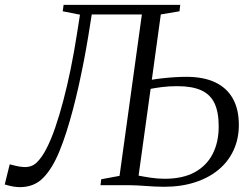

<svg xmlns="http://www.w3.org/2000/svg" viewBox="-44 -763 1031 791"><path d="M37.5 8Q27.5 8 12.2 5.8Q-3 3.5 -24.5 -3L-4 -86Q10 -82.5 23.5 -79.2Q37 -76 52 -75Q85.5 -72.5 107 -93.2Q128.5 -114 147 -150Q166 -186.5 183.2 -236.5Q200.5 -286.5 216.5 -347.2Q232.5 -408 246.8 -477Q261 -546 272.5 -620L285.5 -702.5L214.5 -716.5L218 -743H698.5L695.5 -716.5L618.5 -703.5L581.5 -434.5Q598.5 -437.5 622.5 -440.2Q646.5 -443 673.2 -444.8Q700 -446.5 724 -446.5Q794.5 -446.5 842.5 -423.8Q890.5 -401 915.2 -357Q940 -313 940 -248.5Q940 -191 918.2 -144Q896.5 -97 856 -63.5Q815.5 -30 758.8 -11.8Q702 6.5 631.5 6.5Q613 6.5 594 5.5Q575 4.5 557 3.2Q539 2 522.2 1Q505.5 0 491 0H370L373 -24.5L448.5 -38.5L540.5 -703.5H334L320 -616Q312 -566 302 -514.5Q292 -463 280.8 -412.2Q269.5 -361.5 256.8 -313Q244 -264.5 230 -220.5Q216 -176.5 200.5 -139Q172 -69.5 134.5 -30.8Q97 8 37.5 8ZM634.5 -26.5Q708.5 -26.5 757.8 -53.2Q807 -80 832 -128.5Q857 -177 857 -242Q857 -301 839.8 -337.5Q822.5 -374 785 -391Q747.5 -408 686.5 -408Q650.5 -408 622.5 -404.2Q594.5 -400.5 576.5 -397L527 -39.5Q546 -35.5 575.8 -31Q605.5 -26.5 634.5 -26.5Z"/></svg>

Font: Merriweather 96pt Light
Style: Italic
Weight: 300
Italic angle: -7.8°
Version: Version 2.101